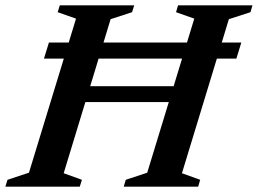

<svg xmlns="http://www.w3.org/2000/svg" viewBox="-44 -696 962 716"><path d="M201.5 -315.5 219 -374.5H675.5L658.5 -315.5ZM120 -477.5 138.5 -537.5H856L837.5 -477.5ZM239.5 -626.5 171 -650.5 179 -676H456.5L448.5 -650.5L368.5 -624.5L193.5 -50L261.5 -25.5L253.5 0H-24L-16 -25.5L64 -52ZM680.5 -626.5 612.5 -650.5 620 -676H897.5L890 -650.5L809.5 -624.5L634.5 -50L702.5 -25.5L695 0H417.5L425 -25.5L505 -52Z"/></svg>

Font: Newsreader 16pt 16pt SemiBold
Style: Italic
Weight: 600
Italic angle: -17°
Version: Version 1.003